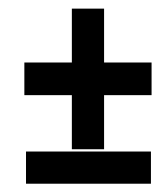

<svg xmlns="http://www.w3.org/2000/svg" viewBox="-20 -453 380 454"><path d="M338.4 -228H226.1V-100.1H149.9V-228H37.6V-305.2H149.9V-432.6H226.1V-305.2H338.4ZM336.9 -18.6H41.5V-94.7H336.9Z"/></svg>

Font: Keraleeyam
Style: Regular
Weight: 400
Designer: Hussain K. H.
Foundry: Swathanthra Malayalam Computing(SMC) http://smc.org.in
Version: Version 3.0.0+20221109